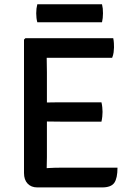

<svg xmlns="http://www.w3.org/2000/svg" viewBox="-20 -858 606 880"><path d="M90 -676.5 96.5 -683H194V-595.5Q194 -574.5 194.5 -561.2Q195 -548 195 -527.5V-138Q195 -124.5 194.5 -113.2Q194 -102 194 -87.5V1H151Q123 1 106.5 -16.5Q90 -34 90 -65ZM445 -389Q447.5 -379 448.8 -366.2Q450 -353.5 450 -345Q450 -336 448.8 -323.8Q447.5 -311.5 445 -300.5H257Q245.5 -300.5 228 -300.8Q210.5 -301 191.8 -301.2Q173 -301.5 158 -302V-388Q173 -388 191.8 -388.2Q210.5 -388.5 228 -388.8Q245.5 -389 257 -389ZM499 -683Q501.5 -671 502 -660.2Q502.5 -649.5 502.5 -640.5Q502.5 -631.5 500.8 -618.2Q499 -605 494 -593H257Q245.5 -593 228 -593Q210.5 -593 191.8 -593.2Q173 -593.5 158 -594V-683ZM518.5 -89.5Q518.5 -41 503.8 -20Q489 1 448 1H158V-85Q182 -86.5 205.5 -88Q229 -89.5 260 -89.5ZM151 -756Q146 -774 146 -797Q146 -819.5 151 -838.5H447.5Q450 -828 451 -819.2Q452 -810.5 452 -797.5Q452 -774.5 447.5 -756Z"/></svg>

Font: Signika
Style: Regular
Weight: 400
Designer: Anna Giedry
Foundry: Anna Giedry
Version: Version 2.001